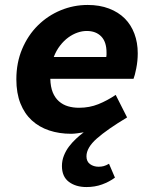

<svg xmlns="http://www.w3.org/2000/svg" viewBox="-20 -528 640 775"><path d="M329 227Q286 227 258 206Q230 185 230 142Q230 120 238 100Q246 80 258.5 63.5Q271 47 286.5 32.5Q302 18 318 6Q307 8 292.5 10Q278 12 267 12Q219 12 178.5 -1.5Q138 -15 108.5 -42Q79 -69 62.5 -110.5Q46 -152 46 -208Q46 -275 69.5 -330.5Q93 -386 133 -425.5Q173 -465 225 -486.5Q277 -508 334 -508Q382 -508 420 -493.5Q458 -479 483.5 -453.5Q509 -428 522.5 -392Q536 -356 536 -313Q536 -282 530 -252Q524 -222 519 -210H183Q184 -177 193 -155Q202 -133 218 -119Q234 -105 254.5 -99Q275 -93 299 -93Q341 -93 377 -107.5Q413 -122 447 -145L493 -54Q413 -6 371 31Q329 68 329 103Q329 124 343.5 134.5Q358 145 378 145Q389 145 398.5 142.5Q408 140 420 133L444 189Q421 206 392 216.5Q363 227 329 227ZM330 -403Q312 -403 293 -396.5Q274 -390 256 -377Q238 -364 222.5 -344Q207 -324 197 -298H409Q410 -303 410 -307Q410 -311 410 -316Q410 -359 388.5 -381Q367 -403 330 -403Z"/></svg>

Font: Source Code Pro
Style: Bold Italic
Weight: 700
Italic angle: -11°
Monospace: yes
Designer: Paul D. Hunt, Teo Tuominen
Foundry: Adobe Systems Incorporated
Version: Version 1.050;PS 1.000;hotconv 16.6.51;makeotf.lib2.5.65220